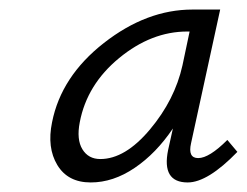

<svg xmlns="http://www.w3.org/2000/svg" viewBox="-20 -684 517 402"><path d="M456 -391 477 -366Q415 -302 373 -302Q318 -302 332 -370L342 -415Q307 -363 262 -332.5Q217 -302 170 -302Q122 -302 100 -338.5Q78 -375 89 -428Q108 -524 197.5 -594Q287 -664 383 -664H441L380 -384Q373 -353 395 -353Q418 -353 456 -391ZM190 -351Q242 -351 294 -413Q346 -475 362 -547L377 -618H372Q297 -618 229.5 -562.5Q162 -507 147 -428Q140 -392 152.5 -371.5Q165 -351 190 -351Z"/></svg>

Font: EauTestInfant
Style: Italic
Weight: 400
Italic angle: -12°
Designer: Christian Thalmann (Catharsis Fonts)
Version: Version 0.001;PS 000.001;hotconv 1.0.88;makeotf.lib2.5.64775